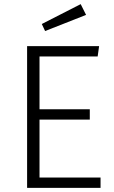

<svg xmlns="http://www.w3.org/2000/svg" viewBox="-20 -908 552 928"><path d="M452 -635H171V-380H414V-330H171V-50H466V0H111V-685H459ZM396 -836 198 -758 182 -792 370 -888Z"/></svg>

Font: Fira Sans Light
Style: Regular
Weight: 300
Designer: bBox Type GmbH & Carrois Corporate GbR & Edenspiekermann AG
Foundry: bBox Type GmbH & Carrois Corporate GbR & Edenspiekermann AG
Version: Version 4.301